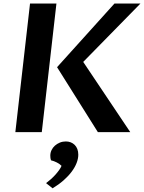

<svg xmlns="http://www.w3.org/2000/svg" viewBox="-20 -735 803 1068"><path d="M212.4 0H65.4L147 -715.3H293.9ZM524.4 0 297.4 -361.3 616.7 -715.3H761.2L442.9 -390.6L704.6 0ZM236.3 283.7Q250 273.4 263.7 261.2Q277.3 249 288.8 236.1Q300.3 223.1 309.1 210.7Q317.9 198.2 322.3 187.5Q312.5 177.2 296.4 168.9Q280.3 160.6 263.7 156.7Q261.7 151.9 260.7 144.8Q259.8 137.7 259.8 130.9Q259.8 114.7 266.6 100.3Q273.4 85.9 285.4 75.2Q297.4 64.5 313 58.1Q328.6 51.8 346.2 51.8Q360.8 51.8 373.3 56.6Q385.7 61.5 395.3 70.8Q404.8 80.1 410.2 94Q415.5 107.9 415.5 125.5Q415.5 147.5 406.2 171.4Q397 195.3 378.9 219.7Q360.8 244.1 334 267.8Q307.1 291.5 272.5 312.5Z"/></svg>

Font: Proza Libre
Style: SemiBold Italic
Weight: 600
Designer: Jasper de Waard
Foundry: Jasper de Waard
Version: Version 1.000; ttfautohint (v1.4.1.8-43bc)